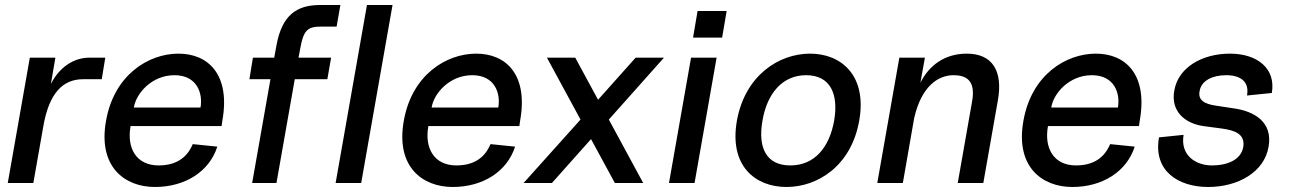

<svg xmlns="http://www.w3.org/2000/svg" viewBox="-20 -730 5164 766"><path d="M11 0H113L153 -227C176 -358 230 -414 312 -414H386L400 -500H337C276 -500 218 -464 183 -395L201 -500H99Z M598 16C718 16 815 -45 847 -145L749 -155C735 -122 703 -70 613 -70C523 -70 485 -140 501 -227H864L867 -248C900 -431 812 -516 692 -516C572 -516 435 -431 403 -248C370 -64 478 16 598 16ZM514 -301C523 -358 586 -430 676 -430C766 -430 790 -358 780 -301Z M1083 -549 1074 -500H989L975 -414H1059L986 0H1083L1156 -414H1286L1301 -500H1171L1177 -532C1191 -614 1209 -624 1265 -624H1323L1338 -710H1257C1164 -710 1105 -670 1083 -549Z M1319 0H1421L1546 -710H1444Z M1786 16C1906 16 2003 -45 2035 -145L1937 -155C1923 -122 1891 -70 1801 -70C1711 -70 1673 -140 1689 -227H2052L2055 -248C2088 -431 2000 -516 1880 -516C1760 -516 1623 -431 1591 -248C1558 -64 1666 16 1786 16ZM1702 -301C1711 -358 1774 -430 1864 -430C1954 -430 1978 -358 1968 -301Z M2433 0H2546L2409 -253L2629 -500H2516L2366 -332L2275 -500H2162L2296 -253L2069 0H2182L2338 -175Z M2649 0H2751L2839 -500H2737ZM2745 -580H2861L2879 -686H2763Z M3118 16C3241 16 3376 -67 3408 -249C3440 -430 3335 -516 3212 -516C3088 -516 2953 -430 2920 -249C2888 -67 2994 16 3118 16ZM3022 -249C3040 -355 3100 -430 3196 -430C3293 -430 3326 -355 3308 -249C3289 -142 3230 -70 3133 -70C3036 -70 3003 -142 3022 -249Z M3858 -324 3801 0H3903L3961 -329C3982 -446 3940 -516 3837 -516C3750 -516 3687 -470 3652 -400L3670 -500H3568L3480 0H3582L3627 -258C3657 -391 3727 -430 3784 -430C3834 -430 3874 -410 3858 -324Z M4258 16C4378 16 4475 -45 4507 -145L4409 -155C4395 -122 4363 -70 4273 -70C4183 -70 4145 -140 4161 -227H4524L4527 -248C4560 -431 4472 -516 4352 -516C4232 -516 4095 -431 4063 -248C4030 -64 4138 16 4258 16ZM4174 -301C4183 -358 4246 -430 4336 -430C4426 -430 4450 -358 4440 -301Z M4800 16C4920 16 5024 -44 5041 -144C5059 -244 4983 -287 4900 -298L4834 -308C4782 -315 4759 -332 4766 -367C4773 -409 4818 -430 4872 -430C4932 -430 4965 -402 4955 -349L5054 -359C5071 -456 4997 -516 4887 -516C4777 -516 4681 -462 4665 -369C4650 -289 4704 -238 4781 -227L4856 -217C4905 -210 4949 -196 4940 -143C4931 -93 4878 -70 4815 -70C4752 -70 4688 -109 4702 -192L4604 -182C4580 -49 4680 16 4800 16Z"/></svg>

Font: Uncut Sans Medium
Style: Italic
Weight: 500
Italic angle: -10°
Designer: Kasper Nordkvist
Foundry: Uncut Type
Version: Version 1.111;FEAKit 1.0